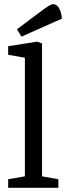

<svg xmlns="http://www.w3.org/2000/svg" viewBox="-20 -898 323 918"><path d="M19 0V-41L99 -55V-622L19 -636V-677L158 -699L181 -690V-55L259 -41V0ZM83 -723 61 -758 192 -856Q205 -865 215.5 -871.5Q226 -878 234 -878Q244 -878 252.5 -871Q261 -864 267.5 -848.5Q274 -833 276 -809Z"/></svg>

Font: Faustina Light
Style: Regular
Weight: 400
Version: Version 1.200